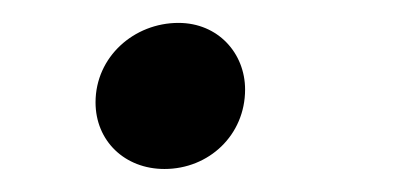

<svg xmlns="http://www.w3.org/2000/svg" viewBox="-20 -136 340 166"><path d="M122.2 10.1C160.6 10.1 191.9 -19.2 191.9 -58.6C191.9 -89.9 168.6 -116.2 134.3 -116.2C95.9 -116.2 62.6 -86.9 62.6 -47.5C62.6 -14.2 87.8 10.1 122.2 10.1Z"/></svg>

Font: Source Serif Variable
Style: Italic
Weight: 389
Italic angle: -12°
Designer: Frank Grießhammer
Foundry: Adobe Systems Incorporated
Version: Version 3.001;hotconv 1.0.111;makeotfexe 2.5.65597